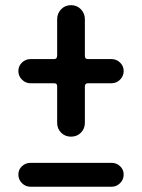

<svg xmlns="http://www.w3.org/2000/svg" viewBox="-20 -670 540 730"><path d="M95.7 40Q77.1 40 63.5 26.4Q49.8 12.7 49.8 -6.3Q49.8 -25.4 63.5 -38.1Q77.1 -50.8 95.7 -50.8H404.3Q422.9 -50.8 436.5 -38.1Q450.2 -25.4 450.2 -6.3Q450.2 12.7 436.5 26.4Q422.9 40 404.3 40ZM95.7 -353.5Q77.1 -353.5 63.5 -367.2Q49.8 -380.9 49.8 -399.9Q49.8 -418.9 63.5 -432.1Q77.1 -445.3 95.7 -445.3H185.5Q196.3 -445.3 197.3 -457V-596.7Q197.3 -619.1 212.4 -634.8Q227.5 -650.4 250 -650.4Q272.5 -650.4 287.6 -634.8Q302.7 -619.1 302.7 -596.7V-457Q302.7 -445.3 314.5 -445.3H404.3Q422.9 -445.3 436.5 -432.1Q450.2 -418.9 450.2 -399.9Q450.2 -380.9 436.5 -367.2Q422.9 -353.5 404.3 -353.5H314.5Q303.7 -353.5 302.7 -342.8V-203.1Q302.7 -180.7 287.6 -165.5Q272.5 -150.4 250 -150.4Q227.5 -150.4 212.4 -165.5Q197.3 -180.7 197.3 -203.1V-342.8Q197.3 -353.5 185.5 -353.5Z"/></svg>

Font: Rounded-X Mgen+ 1mn medium
Style: Regular
Weight: 500
Designer: [Source Han Sans]
Ryoko NISHIZUKA  (kana & ideographs); Paul D. Hunt (Latin, Greek & Cyrillic); Wenlong ZHANG  (bopomofo
Version: Version 1.059.20150602